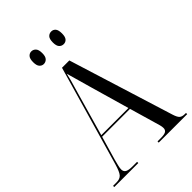

<svg xmlns="http://www.w3.org/2000/svg" viewBox="-261 -1020 1130 1130"><g transform="rotate(-45 304.0 -455.0)"><path d="M1 0V-10H30Q58 -10 72 -25.5Q86 -41 100 -89L280 -714H341L545 -59Q554 -30 565 -20Q576 -10 600 -10H608V0H371V-10H398Q429 -10 440.5 -17.5Q452 -25 452 -41Q452 -52 448 -67Q444 -82 439 -98L392 -260H160L117 -112Q112 -92 107.5 -74.5Q103 -57 103 -45Q103 -26 117 -18Q131 -10 164 -10H201V0ZM163 -270H389L321 -507Q302 -574 292 -609.5Q282 -645 275 -669Q269 -642 264 -623.5Q259 -605 253 -585.5Q247 -566 239 -537ZM386 -805Q369 -805 358 -817Q347 -829 347 -857Q347 -886 358 -898Q369 -910 386 -910Q402 -910 412.5 -898Q423 -886 423 -857Q423 -829 412.5 -817Q402 -805 386 -805ZM220 -805Q205 -805 194 -817Q183 -829 183 -857Q183 -886 194 -898Q205 -910 220 -910Q236 -910 247.5 -898Q259 -886 259 -857Q259 -829 247.5 -817Q236 -805 220 -805Z"/></g></svg>

Font: Noto Serif Display Condensed
Style: Regular
Weight: 400
Width: 3
Designer: Monotype Design Team
Foundry: Monotype Imaging Inc.
Version: Version 2.009